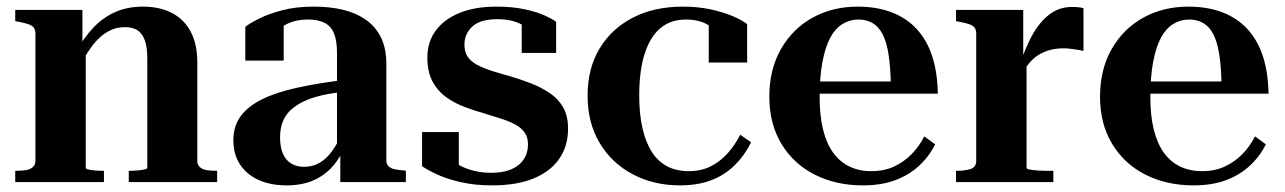

<svg xmlns="http://www.w3.org/2000/svg" viewBox="-20 -550 3881 580"><path d="M26 0V-34H27Q44 -34 57.5 -36Q71 -38 79 -45Q87 -52 87 -64V-448Q87 -460 82 -466.5Q77 -473 65.5 -477Q54 -481 37 -484L26 -486V-520H229V-413L239 -408V-43Q239 -40 247 -38Q255 -36 267.5 -35Q280 -34 293 -34H294V0ZM636 0H369V-34H370Q381 -34 394 -35Q407 -36 416 -38Q425 -40 425 -43V-373Q425 -407 417.5 -428Q410 -449 395.5 -458.5Q381 -468 357 -468Q329 -468 305.5 -454.5Q282 -441 262.5 -416.5Q243 -392 225 -357L210 -393Q233 -436 262 -466.5Q291 -497 328 -513.5Q365 -530 412 -530Q462 -530 499 -511Q536 -492 556 -454.5Q576 -417 576 -361V-64Q576 -52 584 -45Q592 -38 605 -36Q618 -34 635 -34H636Z M1024 -309 1023 -273Q982 -269 950 -261.5Q918 -254 895 -242.5Q872 -231 856.5 -216Q841 -201 833.5 -180.5Q826 -160 826 -135Q826 -105 835 -85Q844 -65 860.5 -55.5Q877 -46 898 -46Q925 -46 946 -58.5Q967 -71 983.5 -94Q1000 -117 1012 -146L1030 -130Q1017 -88 992 -56Q967 -24 931 -7Q895 10 846 10Q798 10 762 -6Q726 -22 705.5 -52.5Q685 -83 685 -127Q685 -169 707 -199Q729 -229 771.5 -250Q814 -271 877.5 -285Q941 -299 1024 -309ZM1008 0V-96L998 -93V-391Q998 -427 989 -449Q980 -471 960.5 -481Q941 -491 911 -491Q870 -491 841 -474.5Q812 -458 796 -433Q798 -447 801 -457.5Q804 -468 809.5 -475Q815 -482 822 -486.5Q829 -491 837 -493V-367H721V-469Q735 -480 763 -494Q791 -508 832.5 -519Q874 -530 928 -530Q978 -530 1018 -520Q1058 -510 1087 -489Q1116 -468 1131.5 -435.5Q1147 -403 1147 -358V-66Q1147 -54 1154 -47.5Q1161 -41 1173 -38.5Q1185 -36 1202 -35L1206 -34V0Z M1575 -114Q1575 -134 1565.5 -148.5Q1556 -163 1538 -173Q1520 -183 1495.5 -191Q1471 -199 1441 -208Q1412 -216 1382 -227.5Q1352 -239 1327 -257Q1302 -275 1286.5 -304Q1271 -333 1271 -376Q1271 -424 1297 -458.5Q1323 -493 1369.5 -511.5Q1416 -530 1479 -530Q1528 -530 1565 -522Q1602 -514 1626 -503Q1650 -492 1660 -484V-390H1556V-496Q1563 -495 1569 -490Q1575 -485 1579.5 -478Q1584 -471 1585.5 -464.5Q1587 -458 1585 -454Q1575 -465 1560.5 -473.5Q1546 -482 1527 -487Q1508 -492 1482 -492Q1431 -492 1407 -470Q1383 -448 1383 -415Q1383 -392 1393.5 -377.5Q1404 -363 1423.5 -353Q1443 -343 1468.5 -335Q1494 -327 1523 -319Q1554 -310 1584.5 -298Q1615 -286 1640.5 -269Q1666 -252 1681 -226Q1696 -200 1696 -161Q1696 -109 1669.5 -70.5Q1643 -32 1592 -11Q1541 10 1467 10Q1415 10 1373 0.5Q1331 -9 1301.5 -22.5Q1272 -36 1255 -48V-151H1366V-29Q1357 -34 1351 -39.5Q1345 -45 1342.5 -50Q1340 -55 1339.5 -60.5Q1339 -66 1341 -73Q1353 -58 1372 -48.5Q1391 -39 1414.5 -33.5Q1438 -28 1464 -28Q1500 -28 1524.5 -38.5Q1549 -49 1562 -68.5Q1575 -88 1575 -114Z M2060 -33Q2099 -33 2128 -48Q2157 -63 2179 -88Q2201 -113 2216 -143L2249 -120Q2229 -80 2199 -50.5Q2169 -21 2128.5 -5.5Q2088 10 2034 10Q1955 10 1891.5 -23.5Q1828 -57 1791.5 -118Q1755 -179 1755 -261Q1755 -343 1791 -403Q1827 -463 1891.5 -496.5Q1956 -530 2043 -530Q2089 -530 2127.5 -521.5Q2166 -513 2194 -501Q2222 -489 2237 -477V-361H2121V-489Q2128 -488 2135 -483.5Q2142 -479 2147 -472Q2152 -465 2154.5 -457.5Q2157 -450 2155 -442Q2142 -462 2116 -476.5Q2090 -491 2052 -491Q2006 -491 1975 -465Q1944 -439 1927.5 -388Q1911 -337 1911 -261Q1911 -205 1921 -162Q1931 -119 1949.5 -90.5Q1968 -62 1995.5 -47.5Q2023 -33 2060 -33Z M2456 -257Q2456 -200 2466.5 -158Q2477 -116 2497 -88.5Q2517 -61 2546 -47Q2575 -33 2612 -33Q2651 -33 2681 -47Q2711 -61 2734 -84.5Q2757 -108 2772 -138L2805 -114Q2786 -76 2755 -48Q2724 -20 2682.5 -5Q2641 10 2587 10Q2505 10 2441 -22.5Q2377 -55 2340.5 -115.5Q2304 -176 2304 -258Q2304 -340 2339 -401.5Q2374 -463 2434.5 -496.5Q2495 -530 2571 -530Q2628 -530 2673 -513Q2718 -496 2749 -462.5Q2780 -429 2796 -380Q2812 -331 2813 -267H2389L2388 -304H2695L2671 -295Q2670 -349 2664 -386.5Q2658 -424 2646 -447Q2634 -470 2615.5 -480.5Q2597 -491 2573 -491Q2547 -491 2525 -477.5Q2503 -464 2488 -436Q2473 -408 2464.5 -363Q2456 -318 2456 -257Z M3253 -525V-396Q3246 -398 3236 -399.5Q3226 -401 3215 -402.5Q3204 -404 3192 -404Q3171 -404 3152 -399Q3133 -394 3117 -384Q3101 -374 3088 -358Q3075 -342 3065 -320L3059 -348Q3075 -401 3097 -441.5Q3119 -482 3149 -505.5Q3179 -529 3218 -529Q3230 -529 3239 -528Q3248 -527 3253 -525ZM2868 0V-34H2869Q2895 -34 2912 -39.5Q2929 -45 2929 -64V-448Q2929 -460 2924 -466.5Q2919 -473 2907.5 -477Q2896 -481 2879 -484L2868 -486V-520H3071V-363L3081 -369V-43Q3081 -40 3090 -38Q3099 -36 3114 -35Q3129 -34 3144 -34H3162V0Z M3455 -257Q3455 -200 3465.5 -158Q3476 -116 3496 -88.5Q3516 -61 3545 -47Q3574 -33 3611 -33Q3650 -33 3680 -47Q3710 -61 3733 -84.5Q3756 -108 3771 -138L3804 -114Q3785 -76 3754 -48Q3723 -20 3681.5 -5Q3640 10 3586 10Q3504 10 3440 -22.5Q3376 -55 3339.5 -115.5Q3303 -176 3303 -258Q3303 -340 3338 -401.5Q3373 -463 3433.5 -496.5Q3494 -530 3570 -530Q3627 -530 3672 -513Q3717 -496 3748 -462.5Q3779 -429 3795 -380Q3811 -331 3812 -267H3388L3387 -304H3694L3670 -295Q3669 -349 3663 -386.5Q3657 -424 3645 -447Q3633 -470 3614.5 -480.5Q3596 -491 3572 -491Q3546 -491 3524 -477.5Q3502 -464 3487 -436Q3472 -408 3463.5 -363Q3455 -318 3455 -257Z"/></svg>

Font: Roboto Serif 144pt SemiBold
Style: Regular
Weight: 600
Version: Version 1.008